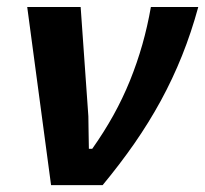

<svg xmlns="http://www.w3.org/2000/svg" viewBox="-20 -538 596 558"><path d="M59.1 -517.6H214.4L236.8 -200.2Q237.3 -176.3 237.5 -152.6Q237.8 -128.9 238.3 -105.5H248Q282.2 -153.8 309.6 -203.1Q336.9 -252.4 357.7 -303.7Q378.4 -355 393.6 -408.2Q408.7 -461.4 418.5 -517.6H556.2Q536.1 -443.8 509 -376.2Q481.9 -308.6 447.3 -245.1Q412.6 -181.6 370.4 -120.8Q328.1 -60.1 278.3 0H128.4Z"/></svg>

Font: Proza Libre
Style: SemiBold Italic
Weight: 600
Designer: Jasper de Waard
Foundry: Jasper de Waard
Version: Version 1.000; ttfautohint (v1.4.1.8-43bc)